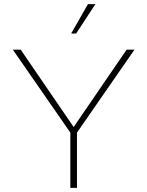

<svg xmlns="http://www.w3.org/2000/svg" viewBox="-20 -908 712 928"><path d="M352 0V-267L630 -668H592L336 -294L80 -668H42L320 -267V0ZM348 -746 441 -888H405L324 -746Z"/></svg>

Font: Gantari Thin
Style: Regular
Weight: 250
Designer: Anugrah Pasau
Foundry: Lafontype
Version: Version 1.000